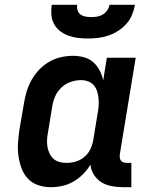

<svg xmlns="http://www.w3.org/2000/svg" viewBox="-20 -770 640 798"><path d="M192 8Q164 8 138.5 -0.5Q113 -9 95.5 -28Q78 -47 69 -72Q60 -97 56.5 -123.5Q53 -150 55 -177.5Q57 -205 61 -233L80 -343Q84 -368 91.5 -392Q99 -416 112 -439Q125 -462 144 -481.5Q163 -501 186 -514Q209 -527 234 -532.5Q259 -538 284 -538Q307 -538 329 -532Q351 -526 367.5 -511.5Q384 -497 394 -477.5Q404 -458 409 -436L424 -530H544L478 -129Q477 -121 478 -114Q479 -107 483 -102Q487 -97 493.5 -95Q500 -93 508 -93H526V8H491Q467 8 443.5 3.5Q420 -1 401.5 -12.5Q383 -24 370.5 -43.5Q358 -63 356 -86Q343 -64 325 -46Q307 -28 285.5 -15.5Q264 -3 240 2.5Q216 8 192 8ZM257 -93Q277 -93 296.5 -99Q316 -105 332 -119Q348 -133 356.5 -152Q365 -171 368 -190L386 -300Q389 -316 390 -331.5Q391 -347 389.5 -362Q388 -377 383.5 -391Q379 -405 369.5 -416Q360 -427 346 -432Q332 -437 317 -437Q295 -437 273.5 -429.5Q252 -422 235 -406Q218 -390 209 -369Q200 -348 197 -327L179 -217Q176 -202 175.5 -187Q175 -172 177.5 -158Q180 -144 186.5 -131Q193 -118 203.5 -109Q214 -100 228 -96.5Q242 -93 257 -93ZM345 -610Q324 -610 303.5 -612.5Q283 -615 264 -622Q245 -629 229.5 -641Q214 -653 204.5 -670.5Q195 -688 193.5 -708.5Q192 -729 195 -750H301Q299 -738 302.5 -727Q306 -716 315 -709.5Q324 -703 336 -701Q348 -699 359 -699Q372 -699 384 -701Q396 -703 407 -709.5Q418 -716 425.5 -727Q433 -738 435 -750H541Q537 -729 528.5 -708Q520 -687 505 -670.5Q490 -654 470.5 -641.5Q451 -629 430 -622Q409 -615 387.5 -612.5Q366 -610 345 -610Z"/></svg>

Font: Iosevka Curly Slab Extended
Style: Bold Italic
Weight: 700
Width: 7
Italic angle: -9°
Monospace: yes
Designer: Belleve Invis
Foundry: Belleve Invis
Version: Version 11.0.0; ttfautohint (v1.8.3)